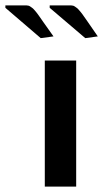

<svg xmlns="http://www.w3.org/2000/svg" viewBox="-99 -691 382 711"><path d="M66.9 0V-466.8H183.1V0ZM85 -662.1V-670.9H165Q168.5 -670.9 171.9 -669.9Q175.3 -668.9 179 -666.3Q182.6 -663.6 185.5 -661.6Q188.5 -659.7 192.6 -654.8Q196.8 -649.9 199.2 -647.2Q201.7 -644.5 206.1 -638.4Q210.4 -632.3 212.4 -629.4Q214.4 -626.5 219.5 -619.4Q224.6 -612.3 226.1 -609.9L263.2 -556.2L216.8 -549.8ZM-79.1 -662.1V-670.9H0Q3.4 -670.9 6.8 -669.9Q10.3 -668.9 13.9 -666.3Q17.6 -663.6 20.5 -661.6Q23.4 -659.7 27.6 -654.8Q31.7 -649.9 34.2 -647.2Q36.6 -644.5 41 -638.4Q45.4 -632.3 47.4 -629.4Q49.3 -626.5 54.4 -619.4Q59.6 -612.3 61 -609.9L99.1 -556.2L51.8 -549.8Z"/></svg>

Font: Resagokr
Style: Bold
Weight: 600
Designer: gluk
Foundry: gluk
Version: Version 0.95